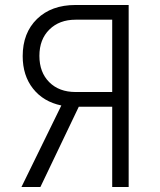

<svg xmlns="http://www.w3.org/2000/svg" viewBox="-20 -750 640 770"><path d="M66 0 226 -327Q154 -342 112.5 -394.5Q71 -447 71 -525Q71 -618 128.5 -674Q186 -730 283 -730H496V0H430V-322H296L142 0ZM283 -381H430V-671H283Q218 -671 178 -631.5Q138 -592 138 -526Q138 -460 177.5 -420.5Q217 -381 283 -381Z"/></svg>

Font: JetBrains Mono NL ExtraLight
Style: Regular
Weight: 200
Designer: Philipp Nurullin, Konstantin Bulenkov
Foundry: JetBrains
Version: Version 2.304; ttfautohint (v1.8.4.7-5d5b)